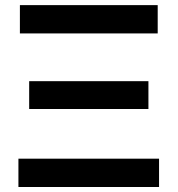

<svg xmlns="http://www.w3.org/2000/svg" viewBox="-20 -748 710 768"><path d="M53.7 0V-113.3H616.2V0ZM96.7 -312V-423.3H573.7V-312ZM59.6 -614.3V-727.5H610.8V-614.3Z"/></svg>

Font: V-Inter
Style: SemiBold-600
Weight: 600
Designer: Rasmus Andersson
Foundry: rsms
Version: Version 4.000;git-4146feb